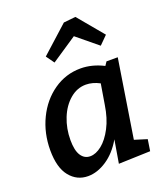

<svg xmlns="http://www.w3.org/2000/svg" viewBox="-149 -914 886 1026"><g transform="rotate(-20 294.5 -400.5)"><path d="M470 -88 541 -66 531 -1 351 5 373 -126Q335 -60 281.5 -24.5Q228 11 175 11Q112 11 71.5 -39Q31 -89 31 -188Q31 -285 70.5 -366.5Q110 -448 179 -496Q248 -544 332 -544Q397 -544 462 -511L476 -532H540ZM388 -317 407 -432Q367 -453 329 -453Q279 -453 238 -418Q197 -383 174 -325.5Q151 -268 151 -202Q151 -143 170 -114Q189 -85 222 -85Q254 -85 288 -112Q322 -139 349.5 -191.5Q377 -244 388 -317ZM401 -812 522 -667 476 -621 358 -718 213 -621 180 -667 333 -805Z"/></g></svg>

Font: Bitter Pro SemiBold
Style: Italic
Weight: 600
Italic angle: -9°
Designer: Sol Matas, and Bitter project Authors
Foundry: Sol Matas
Version: Version 1.010